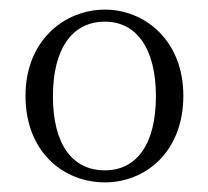

<svg xmlns="http://www.w3.org/2000/svg" viewBox="-20 -830 433 399"><path d="M198 -451C282 -451 361 -514 361 -631C361 -746 281 -810 198 -810C114 -810 33 -746 33 -631C33 -514 112 -451 198 -451ZM198 -476C131 -476 90 -529 90 -630C90 -730 131 -785 198 -785C263 -785 304 -730 304 -630C304 -529 263 -476 198 -476Z"/></svg>

Font: Noto Serif KR Light
Style: Regular
Weight: 300
Designer: Ryoko NISHIZUKA 西塚涼子 (kana & ideographs); Frank Grießhammer (Latin, Greek & Cyrillic); Wenlong ZHANG 张文龙 (bopomofo); San
Foundry: Adobe
Version: Version 2.001;hotconv 1.1.0;makeotfexe 2.6.0